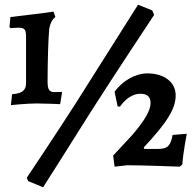

<svg xmlns="http://www.w3.org/2000/svg" viewBox="-20 -698 827 811"><path d="M162 93C162 93 275 -84 365 -228C454 -368 631 -635 631 -635L623 -654L563 -678L302 -265C215 -129 93 53 93 53L99 67ZM26 -254C26 -254 92 -261 136 -261C171 -261 234 -258 234 -258L242 -307L240 -310C240 -310 225 -309 209 -309C188 -309 181 -321 181 -352C181 -436 184 -537 188 -577C193 -602 200 -615 214 -626L206 -649C205 -649 170 -643 107 -636C77 -632 44 -628 24 -626L20 -584L25 -579C25 -579 45 -581 57 -581C81 -581 90 -576 90 -545V-347C90 -315 72 -303 31 -300ZM458 -41 464 6 518 0C583 0 739 6 739 6L750 -3C754 -57 769 -133 769 -133L709 -128C701 -83 688 -69 649 -69H590L587 -75C688 -183 722 -240 722 -295C722 -351 674 -388 602 -388C552 -388 496 -356 464 -310L477 -248H487C512 -283 542 -302 573 -302C602 -302 616 -289 616 -263C616 -231 591 -189 538 -127Z"/></svg>

Font: Alegreya SC
Style: Bold
Weight: 700
Designer: Juan Pablo del Peral
Foundry: Huerta Tipografica
Version: Version 2.007;PS 002.007;hotconv 1.0.88;makeotf.lib2.5.64775